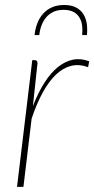

<svg xmlns="http://www.w3.org/2000/svg" viewBox="-20 -730 368 750"><path d="M108.5 -315.5Q129 -368.5 153.8 -407.2Q178.5 -446 206.8 -468.5Q235 -491 265.8 -497Q296.5 -503 328.5 -490.5L324 -467.5Q289.5 -480.5 258 -472.8Q226.5 -465 198.8 -438.8Q171 -412.5 147 -368.8Q123 -325 103.5 -266.5L71.5 0H46.5L106 -495H116Q121.5 -495 124 -491.5Q126.5 -488 126.5 -483.5ZM230.5 -710.5Q258 -710.5 276.2 -701.2Q294.5 -692 305 -675.8Q315.5 -659.5 318.8 -638.2Q322 -617 319.5 -593H301Q303 -612.5 300.8 -630.2Q298.5 -648 290.2 -661.8Q282 -675.5 266.8 -683.5Q251.5 -691.5 228.5 -691.5Q205 -691.5 188.2 -683.5Q171.5 -675.5 160 -661.8Q148.5 -648 142 -630.2Q135.5 -612.5 133.5 -593H115Q117.5 -617 125.5 -638.2Q133.5 -659.5 147.8 -675.8Q162 -692 182.5 -701.2Q203 -710.5 230.5 -710.5Z"/></svg>

Font: Lato ExtraLight
Style: Italic
Weight: 275
Italic angle: -7°
Designer: Lukasz Dziedzic with Adam Twardoch and Botio Nikoltchev
Foundry: tyPoland Lukasz Dziedzic
Version: Version 2.015; 2015-08-06; http://www.latofonts.com/